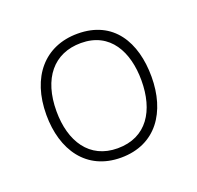

<svg xmlns="http://www.w3.org/2000/svg" viewBox="-71 -801 495 482"><g transform="rotate(-20 176.0 -560.0)"><path d="M318 -560C318 -652 276 -725 180 -725C92 -725 37 -661 37 -560C37 -466 85 -395 177 -395C271 -395 318 -467 318 -560ZM64 -560C64 -647 107 -700 180 -700C258 -700 291 -636 291 -560C291 -480 255 -420 177 -420C102 -420 64 -479 64 -560Z"/></g></svg>

Font: Noto Sans Gurmukhi UI Thin
Style: Regular
Weight: 100
Designer: Jelle Bosma - Monotype Design Team
Foundry: Monotype Imaging Inc.
Version: Version 2.004